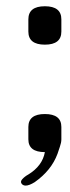

<svg xmlns="http://www.w3.org/2000/svg" viewBox="-20 -470 223 608"><path d="M122.1 -450.2Q174.3 -450.2 174.3 -408.7V-370.1Q174.3 -328.6 122.1 -328.6Q69.8 -328.6 69.8 -370.1V-408.7Q69.8 -450.2 122.1 -450.2ZM122.1 -108.9Q174.3 -108.9 174.3 -67.9V-28.8Q174.3 -18.6 169.7 -5.6Q165 7.3 162.1 17.1Q142.6 69.8 89.8 106.9Q72.3 117.7 61.5 117.7Q54.2 117.7 49.8 113.3Q46.4 109.9 46.4 106Q46.4 102.1 50.3 97.7Q58.1 88.9 69.8 82.5Q114.3 55.2 122.1 11.7Q69.8 11.7 69.8 -28.8V-67.9Q69.8 -108.9 122.1 -108.9Z"/></svg>

Font: Caudex
Style: Regular
Weight: 400
Version: Version 1.04